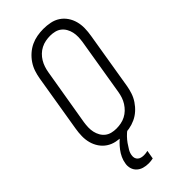

<svg xmlns="http://www.w3.org/2000/svg" viewBox="-297 -807 1093 1093"><g transform="rotate(-45 250.0 -260.0)"><path d="M201 8Q173 8 146 2.5Q119 -3 97 -17.5Q75 -32 60 -54Q45 -76 38 -102Q31 -128 31.5 -156Q32 -184 37 -213L94 -558Q98 -582 106 -606.5Q114 -631 129 -653.5Q144 -676 164.5 -694Q185 -712 208.5 -723Q232 -734 257.5 -738.5Q283 -743 308 -743Q336 -743 363 -737.5Q390 -732 412 -717.5Q434 -703 449 -681Q464 -659 471 -633Q478 -607 477.5 -579Q477 -551 472 -522L415 -177Q411 -153 403 -128.5Q395 -104 380 -81.5Q365 -59 345 -41Q325 -23 301 -12Q277 -1 251.5 3.5Q226 8 201 8ZM201 -47Q219 -47 238 -50.5Q257 -54 274.5 -63Q292 -72 306 -85.5Q320 -99 330.5 -115.5Q341 -132 347 -150Q353 -168 356 -186L413 -531Q416 -551 416.5 -570Q417 -589 413 -607Q409 -625 400 -641Q391 -657 377 -668Q363 -679 345 -683.5Q327 -688 308 -688Q290 -688 271 -684.5Q252 -681 234.5 -672Q217 -663 203 -649.5Q189 -636 179 -619.5Q169 -603 163 -585Q157 -567 154 -549L96 -204Q93 -184 92.5 -165Q92 -146 96 -128Q100 -110 109 -94Q118 -78 132 -67Q146 -56 164 -51.5Q182 -47 201 -47ZM191 223Q170 223 151 217.5Q132 212 118 199Q104 186 98.5 167Q93 148 97 128Q100 108 109 88.5Q118 69 131 52Q144 35 159.5 19.5Q175 4 193 -8H243L242 0Q226 12 212.5 26Q199 40 188 55.5Q177 71 167 88Q157 105 155 122Q153 133 156 143Q159 153 166.5 159.5Q174 166 184 168.5Q194 171 205 171Q213 171 220.5 170Q228 169 236 167L227 219Q218 221 209 222Q200 223 191 223Z"/></g></svg>

Font: Iosevka Term Curly Light
Style: Italic
Weight: 300
Italic angle: -9°
Designer: Belleve Invis
Foundry: Belleve Invis
Version: Version 32.3.0